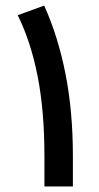

<svg xmlns="http://www.w3.org/2000/svg" viewBox="-20 -672 358 692"><path d="M139.2 -651.9Q189.9 -539.1 216.3 -404.5Q242.7 -270 242.7 -109.9V0H140.1V-111.3Q140.1 -272 115.7 -396.7Q91.3 -521.5 43.9 -617.2Z"/></svg>

Font: Vazir Medium FD-WOL
Style: Medium-FD-WOL
Weight: 500
Designer: Saber Rastikerdar
Foundry: Saber Rastikerdar
Version: Version 30.0.0